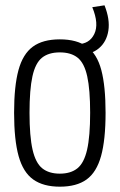

<svg xmlns="http://www.w3.org/2000/svg" viewBox="-20 -692 450 722"><path d="M33 -268Q33 -368 49.5 -428.5Q66 -489 103.5 -516.5Q141 -544 205 -544Q269 -544 307 -516.5Q345 -489 361 -428.5Q377 -368 377 -268Q377 -166 360 -105Q343 -44 305.5 -17Q268 10 205 10Q143 10 105 -17Q67 -44 50 -105Q33 -166 33 -268ZM91 -268Q91 -179 102.5 -129Q114 -79 139 -59Q164 -39 205 -39Q246 -39 271 -59Q296 -79 307.5 -129Q319 -179 319 -268Q319 -355 308 -405Q297 -455 272 -475Q247 -495 205 -495Q163 -495 138 -475Q113 -455 102 -405Q91 -355 91 -268ZM266 -486V-526H271Q316 -526 334.5 -564Q353 -602 327 -665L373 -672Q394 -619 387.5 -577Q381 -535 352 -510.5Q323 -486 276 -486Z"/></svg>

Font: Georama SemiCondensed Light
Style: Regular
Weight: 300
Width: 4
Designer: Jean-Baptiste Levee
Foundry: Production Type
Version: Version 1.000